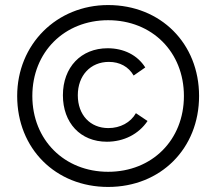

<svg xmlns="http://www.w3.org/2000/svg" viewBox="-20 -730 857 760"><path d="M408 10C616 10 768 -142 768 -350C768 -558 616 -710 408 -710C204 -710 48 -554 48 -350C48 -142 200 10 408 10ZM408 -50C235 -50 108 -176 108 -350C108 -524 235 -650 408 -650C582 -650 708 -524 708 -350C708 -176 582 -50 408 -50ZM403 -169C470 -169 529 -199 564 -251L518 -282C497 -245 456 -223 409 -223C337 -223 288 -275 288 -353C288 -431 338 -485 411 -485C454 -485 489 -466 509 -431L555 -463C524 -512 470 -539 406 -539C301 -539 229 -464 229 -353C229 -244 298 -169 403 -169Z"/></svg>

Font: Fixel Text Light
Style: Regular
Weight: 300
Width: 4
Designer: AlfaBravo + MacPaw
Foundry: Kyrylo Tkachov, Marchela Mozhyna, Serhii Makarenko, Maria Weinstein, Zakhar Kryvoshyya
Version: Version 1.211